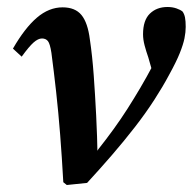

<svg xmlns="http://www.w3.org/2000/svg" viewBox="-20 -520 551 549"><path d="M161 1Q157 -71 152 -135Q147 -199 140.5 -257.5Q134 -316 127 -369Q123 -395 117 -402.5Q111 -410 100 -410Q89 -410 76 -398.5Q63 -387 42 -358L17 -381Q51 -440 85.5 -469.5Q120 -499 159 -499Q195 -499 213 -477Q231 -455 237 -407Q244 -360 248 -304.5Q252 -249 255 -189.5Q258 -130 259 -70H247L261 -93Q284 -122 305 -151Q326 -180 344.5 -209Q363 -238 381 -268.5Q399 -299 417 -333Q422 -344 427 -355Q432 -366 436 -376L424 -286L404 -356Q398 -373 393.5 -390Q389 -407 389 -422Q389 -462 408.5 -481Q428 -500 459 -500Q473 -500 484.5 -496Q496 -492 502 -487Q507 -480 509 -470Q511 -460 511 -443Q511 -428 507.5 -410.5Q504 -393 494 -368Q484 -343 463 -305Q446 -273 421.5 -235Q397 -197 366 -157Q335 -117 300 -76.5Q265 -36 229 3L171 9Z"/></svg>

Font: Source Serif 4 18pt SemiBold
Style: Italic
Weight: 600
Italic angle: -12°
Designer: Frank Grießhammer
Foundry: Adobe Systems Incorporated
Version: Version 4.004;hotconv 1.0.116;makeotfexe 2.5.65601